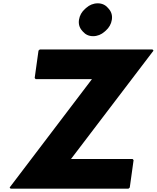

<svg xmlns="http://www.w3.org/2000/svg" viewBox="-20 -1130 945 1157"><path d="M905 -825 899 -832H220L212 -825L189 -660L195 -653H534L38 0L44 7H754L762 0L785 -165L779 -172H408ZM569 -1110C543 -1110 519 -1100 500 -1083L492 -1076C473 -1059 460 -1037 456 -1011C452 -985 459 -963 474 -946L480 -939C495 -922 515 -912 541 -912C567 -912 591 -922 610 -939L618 -946C637 -963 650 -985 654 -1011C658 -1037 651 -1059 636 -1076L630 -1083C615 -1100 595 -1110 569 -1110Z"/></svg>

Font: Hussar Woodtype
Style: BlkObl
Weight: 900
Foundry: Cannot Into Space Fonts
Version: Version 1.07